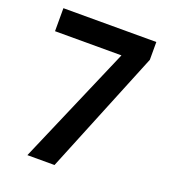

<svg xmlns="http://www.w3.org/2000/svg" viewBox="-122 -741 734 831"><g transform="rotate(20 245.0 -325.5)"><path d="M99 0H224L456 -569V-651H28V-545H334Z"/></g></svg>

Font: Noto Sans Telugu Condensed SemiBold
Style: Regular
Weight: 600
Width: 3
Designer: Jelle Bosma - Monotype Design Team
Foundry: Monotype Imaging Inc.
Version: Version 2.005